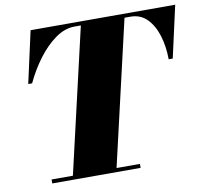

<svg xmlns="http://www.w3.org/2000/svg" viewBox="-82 -840 1003 931"><g transform="rotate(-10 419.5 -375.0)"><path d="M101.5 -19.5H206.5L371 -730.5H340.5Q292 -730.5 245.8 -697.8Q199.5 -665 159.2 -611.5Q119 -558 89.5 -495H70.5L127 -750H839L782 -495H762Q761.5 -558.5 745 -612Q728.5 -665.5 696.2 -698Q664 -730.5 615.5 -730.5H586L421.5 -19.5H536.5V0H101.5Z"/></g></svg>

Font: Bodoni* 11pt Fatface
Style: Italic
Weight: 900
Italic angle: -13°
Version: Version 2.3